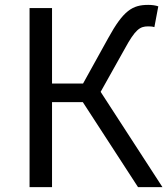

<svg xmlns="http://www.w3.org/2000/svg" viewBox="-20 -766 688 786"><path d="M101 0H193V-348H319L545 0H645L392 -390L490 -565C534 -646 553 -658 586 -658C593 -658 602 -658 612 -655L628 -740C617 -744 602 -746 587 -746C522 -746 485 -723 423 -610L320 -424H193V-733H101Z"/></svg>

Font: Noto Sans Mono CJK SC
Style: Regular
Weight: 400
Designer: Ryoko NISHIZUKA 西塚涼子 (kana, bopomofo & ideographs); Paul D. Hunt (Latin, Greek & Cyrillic); Sandoll Communications 산돌커뮤니
Foundry: Adobe
Version: Version 2.004;hotconv 1.0.118;makeotfexe 2.5.65603